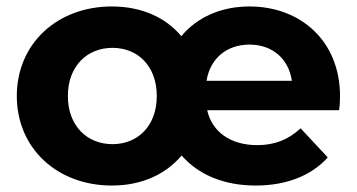

<svg xmlns="http://www.w3.org/2000/svg" viewBox="-20 -566 1104 594"><path d="M1032 -268C1032 -440 909 -546 752 -546C663 -546 589 -512 541 -454C493 -512 418 -546 326 -546C157 -546 32 -431 32 -269C32 -107 157 8 326 8C419 8 493 -27 542 -85C592 -27 671 8 771 8C865 8 943 -22 994 -79L910 -169C872 -134 830 -117 776 -117C693 -117 636 -158 621 -225H1029C1031 -238 1032 -254 1032 -268ZM752 -428C823 -428 873 -384 883 -316H619C630 -385 681 -428 752 -428ZM328 -120C250 -120 190 -176 190 -269C190 -362 250 -418 328 -418C406 -418 465 -362 465 -269C465 -176 406 -120 328 -120Z"/></svg>

Font: AWKNG-Font
Style: Bold
Weight: 700
Designer: Awakening Church
Foundry: Awakening Church
Version: Version 1.700;PS 001.700;hotconv 1.0.88;makeotf.lib2.5.64775